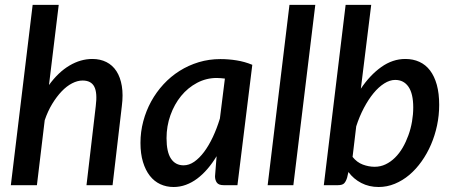

<svg xmlns="http://www.w3.org/2000/svg" viewBox="-20 -760 1858 788"><path d="M24.5 0 114 -740H221L181 -411Q219.5 -464 265.2 -491Q311 -518 359 -518Q391.5 -518 416.8 -505.2Q442 -492.5 458 -467.8Q474 -443 480 -407Q486 -371 480 -324.5L442 0H335L373 -324.5Q380 -379 367 -404.2Q354 -429.5 319 -429.5Q298 -429.5 275.8 -418Q253.5 -406.5 233 -385Q212.5 -363.5 194.2 -333.5Q176 -303.5 163.5 -266.5L131.5 0Z M954.5 0H898Q877.5 0 870 -10.5Q862.5 -21 862.5 -36.5L869 -119Q851.5 -90 831.5 -66.8Q811.5 -43.5 789.5 -27Q767.5 -10.5 743 -1.5Q718.5 7.5 692.5 7.5Q663 7.5 638 -4Q613 -15.5 595 -38.5Q577 -61.5 566.8 -95.2Q556.5 -129 556.5 -173.5Q556.5 -219 568 -262.2Q579.5 -305.5 600.5 -343.8Q621.5 -382 651 -414Q680.5 -446 717 -469Q753.5 -492 795.8 -504.8Q838 -517.5 884.5 -517.5Q918 -517.5 951 -512.2Q984 -507 1015.5 -494ZM733.5 -81.5Q756 -81.5 777.2 -96.2Q798.5 -111 817.8 -136.8Q837 -162.5 853.5 -197.5Q870 -232.5 882.5 -273.5L903 -437.5Q894.5 -438.5 886.2 -439.2Q878 -440 869.5 -440Q826.5 -440 788.8 -420Q751 -400 723.2 -366Q695.5 -332 679.5 -287.2Q663.5 -242.5 663.5 -193Q663.5 -136 681.8 -108.8Q700 -81.5 733.5 -81.5Z M1078.5 0 1168 -740H1274L1184 0Z M1309 0 1398.5 -740H1503.5L1461 -396Q1498.5 -452 1545 -485Q1591.5 -518 1643.5 -518Q1675.5 -518 1701.2 -506.2Q1727 -494.5 1745 -470.8Q1763 -447 1772.8 -411.8Q1782.5 -376.5 1782.5 -329.5Q1782.5 -287 1773.8 -245.5Q1765 -204 1749 -166.8Q1733 -129.5 1710.2 -97.5Q1687.5 -65.5 1660 -42.2Q1632.5 -19 1600.5 -5.8Q1568.5 7.5 1534 7.5Q1494.5 7.5 1462.8 -9Q1431 -25.5 1410 -54L1404.5 -30.5Q1399.5 -14.5 1392 -7.2Q1384.5 0 1366.5 0ZM1602 -432Q1580 -432 1557 -417.5Q1534 -403 1513 -377.5Q1492 -352 1473.5 -317Q1455 -282 1442 -241.5L1427 -116Q1445 -93.5 1469.2 -84.5Q1493.5 -75.5 1517.5 -75.5Q1541.5 -75.5 1562.5 -85.5Q1583.5 -95.5 1601.2 -113Q1619 -130.5 1632.8 -154.2Q1646.5 -178 1656.2 -205Q1666 -232 1671 -261.2Q1676 -290.5 1676 -319Q1676 -375.5 1656.5 -403.8Q1637 -432 1602 -432Z"/></svg>

Font: Lato Semibold
Style: Italic
Weight: 600
Italic angle: -7°
Designer: Lukasz Dziedzic
Foundry: tyPoland Lukasz Dziedzic
Version: Version 2.006; 2014-01-15